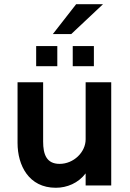

<svg xmlns="http://www.w3.org/2000/svg" viewBox="-20 -877 616 908"><path d="M230 -716H317L467 -857H340ZM324 -564H424V-659H324ZM151 -564H251V-659H151ZM244 11C297 11 350 -11 385 -57V0H506V-488H385V-218C385 -157 328 -102 262 -102C200 -102 184 -147 184 -207V-488H63V-201C63 -95 116 11 244 11Z"/></svg>

Font: FREAK Grotesk Next
Style: Bold
Weight: 700
Width: 3
Designer: La Scuola Open Source
Foundry: La Scuola Open Source
Version: Version 1.000;PS 1.0;hotconv 1.0.72;makeotf.lib2.5.5900